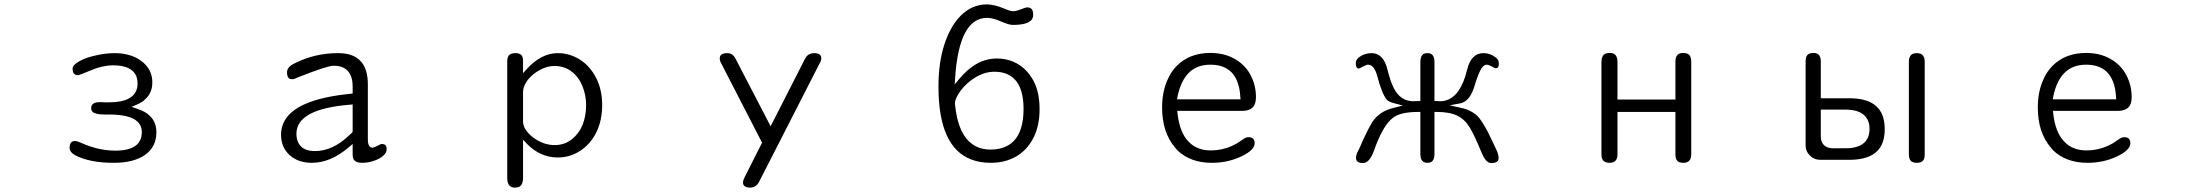

<svg xmlns="http://www.w3.org/2000/svg" viewBox="-20 -732 10040 877"><path d="M456.1 -209H478.5Q601.6 -209 623 -154.3Q627.9 -142.6 627.9 -128.9Q627.9 -94.7 607.4 -73.2Q577.1 -43.9 507.8 -43.9Q429.7 -43.9 351.6 -79.1Q333 -87.9 322.3 -87.9Q297.9 -87.9 297.9 -56.6Q297.9 -37.1 322.3 -23.4Q388.7 11.7 500 11.7Q591.8 11.7 643.6 -25.4Q694.3 -61.5 694.3 -127.9Q694.3 -172.9 666 -201.2Q644.5 -223.6 605.5 -235.4L581.1 -244.1Q614.3 -257.8 618.7 -260.7Q623 -263.7 625 -264.6Q627 -265.6 629.4 -267.1Q631.8 -268.6 633.8 -270Q635.7 -271.5 637.7 -272.9Q639.6 -274.4 640.6 -276.4Q675.8 -305.7 675.8 -355.5Q675.8 -415 627.4 -452.1Q579.1 -489.3 502.9 -489.3Q461.9 -489.3 416 -478.5Q370.1 -468.8 338.9 -450.2Q311.5 -434.6 311.5 -418Q311.5 -394.5 328.1 -389.6Q333 -388.7 338.9 -388.7Q349.6 -391.6 393.6 -410.2Q448.2 -433.6 497.1 -433.6Q584 -433.6 603.5 -381.8Q608.4 -367.2 608.4 -350.6Q608.4 -303.7 568.4 -282.2Q536.1 -264.6 478.5 -264.6H460L436.5 -265.6Q412.1 -265.6 403.3 -255.9Q396.5 -250 396.5 -237.3Q396.5 -230.5 398.4 -227.1Q400.4 -223.6 402.3 -221.7Q415 -209 456.1 -209Z M1680.7 -57.6Q1660.2 -57.6 1660.2 -96.7V-346.7Q1660.2 -420.9 1624 -456.1Q1590.8 -489.3 1524.4 -489.3Q1416 -489.3 1323.2 -441.4Q1291 -425.8 1291 -401.4Q1291 -377 1304.7 -371.1Q1309.6 -370.1 1316.9 -370.1Q1324.2 -370.1 1338.9 -377.9Q1474.6 -431.6 1502 -431.6Q1503.9 -431.6 1504.9 -431.6Q1544.9 -431.6 1566.4 -410.2Q1590.8 -385.7 1590.8 -336.9V-304.7L1582 -303.7Q1319.3 -278.3 1273.4 -167Q1263.7 -143.6 1263.7 -116.2Q1263.7 -60.5 1301.8 -24.4Q1341.8 11.7 1404.3 11.7Q1491.2 11.7 1574.2 -60.5L1590.8 -74.2V-24.4Q1590.8 -1 1607.4 6.8Q1617.2 11.7 1633.8 11.7Q1663.1 11.7 1689.5 2Q1717.8 -7.8 1733.4 -23.4Q1746.1 -36.1 1746.1 -49.8Q1746.1 -63.5 1740.7 -68.8Q1735.4 -74.2 1723.6 -74.2Q1717.8 -74.2 1705.1 -66.4Q1688.5 -57.6 1680.7 -57.6ZM1334 -121.1Q1334 -234.4 1580.1 -253.9L1590.8 -254.9V-132.8Q1590.8 -127.9 1587.4 -125Q1584 -122.1 1580.1 -119.1Q1502.9 -42 1418.9 -42Q1376 -42 1355 -63Q1334 -84 1334 -121.1Z M2527.3 -489.3Q2452.1 -489.3 2385.7 -416L2369.1 -397.5V-456.1Q2369.1 -472.7 2360.8 -481Q2352.5 -489.3 2334 -489.3Q2308.6 -489.3 2300.8 -473.6Q2296.9 -465.8 2296.9 -452.1V80.1Q2296.9 105.5 2307.6 116.2Q2316.4 125 2333 125Q2349.6 125 2358.4 116.2Q2369.1 105.5 2369.1 80.1V-93.8Q2387.7 -74.2 2388.7 -73.2Q2449.2 -12.7 2527.3 -12.7Q2583 -12.7 2629.4 -42.5Q2675.8 -72.3 2703.1 -126Q2730.5 -180.7 2730.5 -252Q2730.5 -322.3 2703.1 -376Q2674.8 -430.7 2628.4 -460Q2582 -489.3 2527.3 -489.3ZM2369.1 -175.8V-310.5Q2369.1 -346.7 2404.3 -381.8Q2421.9 -399.4 2445.3 -412.1Q2478.5 -430.7 2512.7 -430.7Q2567.4 -430.7 2605.5 -392.6Q2627.9 -370.1 2640.6 -337.9Q2657.2 -296.9 2657.2 -251Q2657.2 -204.1 2641.6 -163.1Q2625 -122.1 2591.8 -95.7Q2558.6 -69.3 2513.7 -69.3Q2464.8 -69.3 2419.9 -100.6Q2404.3 -111.3 2391.6 -126Q2369.1 -151.4 2369.1 -175.8Z M3301.8 -489.3Q3267.6 -489.3 3267.6 -464.8Q3267.6 -454.1 3275.4 -440.4L3460.9 -80.1L3381.8 76.2Q3374 90.8 3374 101.1Q3374 111.3 3378.9 116.2Q3387.7 125 3406.2 125Q3434.6 125 3448.2 96.7L3722.7 -440.4Q3731.4 -455.1 3731.4 -465.3Q3731.4 -475.6 3725.6 -481.4Q3717.8 -489.3 3698.7 -489.3Q3679.7 -489.3 3667 -477.5Q3660.2 -470.7 3655.3 -460L3500 -155.3L3340.8 -461.9Q3328.1 -489.3 3301.8 -489.3Z M4533.2 -464.8Q4438.5 -464.8 4360.4 -370.1L4340.8 -346.7L4342.8 -377Q4361.3 -650.4 4488.3 -650.4Q4515.6 -650.4 4552.7 -633.8Q4588.9 -618.2 4605.5 -618.2Q4668.9 -618.2 4689.5 -638.7Q4699.2 -648.4 4699.2 -664.1Q4699.2 -683.6 4691.9 -690.9Q4684.6 -698.2 4671.9 -698.2Q4665 -698.2 4643.1 -689.5Q4621.1 -680.7 4607.9 -680.7Q4594.7 -680.7 4565.4 -693.4Q4520.5 -711.9 4487.3 -711.9Q4419.9 -711.9 4368.2 -660.2Q4321.3 -613.3 4293.9 -529.8Q4266.6 -446.3 4266.6 -336.9Q4266.6 -58.6 4418 -2.9Q4456.1 11.7 4505.9 11.7Q4571.3 11.7 4622.1 -17.6Q4671.9 -46.9 4700.2 -102.1Q4728.5 -157.2 4728.5 -232.9Q4728.5 -308.6 4702.1 -360.4Q4668.9 -423.8 4608.4 -450.2Q4574.2 -464.8 4533.2 -464.8ZM4503.9 -48.8Q4443.4 -48.8 4404.3 -87.9Q4354.5 -137.7 4342.8 -250L4341.8 -257.8Q4341.8 -283.2 4369.1 -319.3Q4395.5 -354.5 4437 -379.4Q4478.5 -404.3 4522.5 -404.3Q4580.1 -404.3 4613.3 -371.1Q4655.3 -329.1 4655.3 -234.4Q4655.3 -132.8 4609.4 -86.9Q4571.3 -48.8 4503.9 -48.8Z M5510.7 -44.9Q5448.2 -44.9 5411.1 -83Q5368.2 -125 5358.4 -214.8L5357.4 -225.6H5653.3Q5696.3 -225.6 5710 -252.9Q5716.8 -266.6 5716.8 -289.1Q5716.8 -343.8 5691.4 -390.6Q5667 -436.5 5619.1 -463.4Q5571.3 -490.2 5508.8 -490.2Q5414.1 -490.2 5355.5 -431.6Q5330.1 -406.2 5314.5 -371.1Q5288.1 -314.5 5288.1 -241.2Q5288.1 -127 5347.7 -57.6Q5352.5 -51.8 5357.4 -45.9Q5417 11.7 5515.6 11.7Q5589.8 11.7 5652.3 -18.6Q5680.7 -32.2 5695.8 -47.4Q5710.9 -62.5 5710.9 -77.1Q5710.9 -98.6 5695.3 -103.5Q5689.5 -105.5 5684.1 -105.5Q5678.7 -105.5 5674.8 -104.5Q5665 -101.6 5647.9 -88.9Q5630.9 -76.2 5607.4 -65.4Q5561.5 -44.9 5510.7 -44.9ZM5358.4 -290Q5373 -362.3 5410.2 -399.4Q5447.3 -436.5 5508.8 -436.5Q5570.3 -436.5 5604.5 -402.3Q5641.6 -364.3 5645.5 -288.1L5646.5 -278.3H5356.4Z M6477.5 -481.4Q6467.8 -471.7 6467.8 -448.2V-270.5H6455.1Q6448.2 -269.5 6436.5 -269.5Q6377 -269.5 6346.7 -329.1Q6331.1 -359.4 6318.4 -411.1Q6308.6 -452.1 6290 -470.7Q6271.5 -489.3 6246.1 -489.3Q6211.9 -489.3 6186.5 -469.7Q6172.9 -458 6172.9 -443.4Q6172.9 -427.7 6178.7 -421.9Q6181.6 -418.9 6187.5 -418.9Q6193.4 -420.9 6199.2 -424.8Q6222.7 -436.5 6227.5 -436.5Q6228.5 -436.5 6228.5 -436.5Q6256.8 -436.5 6270.5 -385.7Q6292 -303.7 6314.5 -276.4Q6323.2 -266.6 6350.6 -259.8L6387.7 -250L6349.6 -240.2Q6311.5 -231.4 6287.6 -214.8Q6263.7 -198.2 6247.1 -172.9Q6230.5 -145.5 6208 -96.7L6188.5 -52.7Q6173.8 -26.4 6173.8 -13.2Q6173.8 0 6179.7 4.9Q6186.5 12.7 6206.1 12.7Q6235.4 12.7 6255.9 -43.9Q6295.9 -158.2 6341.8 -193.4Q6376 -220.7 6458 -220.7H6467.8V-29.3Q6467.8 -5.9 6477.5 3.9Q6485.4 11.7 6500 11.7Q6514.6 11.7 6522.5 3.9Q6532.2 -5.9 6532.2 -29.3V-220.7H6542Q6602.5 -220.7 6637.7 -203.1Q6671.9 -185.5 6693.8 -148.9Q6715.8 -112.3 6749 -31.2Q6764.6 5.9 6784.2 11.7Q6788.1 12.7 6793 12.7Q6818.4 12.7 6824.2 -2Q6825.2 -5.9 6825.2 -12.7Q6825.2 -27.3 6811.5 -55.7L6775.4 -130.9Q6748 -181.6 6729.5 -201.2Q6718.8 -211.9 6705.1 -219.7Q6683.6 -233.4 6649.4 -240.2L6601.6 -251L6649.4 -259.8Q6691.4 -267.6 6712.9 -332Q6735.4 -409.2 6753.9 -428.7Q6762.7 -436.5 6771.5 -436.5Q6777.3 -436.5 6790 -430.7Q6806.6 -420.9 6811.5 -419.9Q6818.4 -420.9 6821.3 -422.9Q6826.2 -428.7 6826.2 -442.4Q6826.2 -457 6816.4 -465.8Q6789.1 -489.3 6754.9 -489.3Q6728.5 -489.3 6709.5 -470.7Q6690.4 -452.1 6680.7 -411.1Q6651.4 -291 6582 -272.5Q6570.3 -269.5 6556.6 -269.5Q6555.7 -269.5 6544.9 -270.5H6532.2V-448.2Q6532.2 -471.7 6522.5 -481.4Q6514.6 -489.3 6502 -489.3Q6489.3 -489.3 6484.4 -486.8Q6479.5 -484.4 6477.5 -481.4Z M7632.8 -449.2V-277.3H7368.2V-449.2Q7368.2 -477.5 7351.6 -486.3Q7344.7 -490.2 7332 -490.2Q7307.6 -490.2 7299.8 -473.6Q7294.9 -464.8 7294.9 -449.2V-28.3Q7294.9 -6.8 7304.2 2.4Q7313.5 11.7 7332 11.7Q7349.6 11.7 7358.9 2.4Q7368.2 -6.8 7368.2 -28.3V-220.7H7632.8V-28.3Q7632.8 -5.9 7641.6 2.9Q7650.4 11.7 7668.5 11.7Q7686.5 11.7 7695.3 2.9Q7705.1 -6.8 7705.1 -28.3V-449.2Q7705.1 -471.7 7695.8 -481Q7686.5 -490.2 7668 -490.2Q7651.4 -490.2 7642.1 -481Q7632.8 -471.7 7632.8 -449.2Z M8588.9 -142.6Q8588.9 -232.4 8524.4 -264.6Q8489.3 -282.2 8434.6 -283.2H8296.9V-451.2Q8296.9 -472.7 8287.1 -482.4Q8279.3 -490.2 8262.7 -490.2Q8245.1 -490.2 8236.3 -481.4Q8227.5 -472.7 8227.5 -451.2V-67.4Q8227.5 -41 8247.1 -21.5Q8266.6 -2 8293.9 -2H8434.6Q8516.6 -3.9 8554.7 -42Q8588.9 -76.2 8588.9 -142.6ZM8735.4 -489.3Q8711.9 -489.3 8704.1 -473.6Q8699.2 -464.8 8699.2 -449.2V-27.3Q8699.2 0 8714.8 7.8Q8722.7 11.7 8735.4 11.7Q8753.9 11.7 8762.7 2.9Q8771.5 -5.9 8771.5 -27.3V-449.2Q8771.5 -470.7 8762.2 -480Q8752.9 -489.3 8735.4 -489.3ZM8296.9 -231.4H8409.2Q8486.3 -231.4 8509.8 -186.5Q8519.5 -168.9 8519.5 -143.6Q8519.5 -104.5 8497.1 -82Q8469.7 -54.7 8409.2 -54.7H8350.6Q8311.5 -56.6 8300.8 -85.9Q8296.9 -94.7 8296.9 -106.4Z M9510.7 -44.9Q9448.2 -44.9 9411.1 -83Q9368.2 -125 9358.4 -214.8L9357.4 -225.6H9653.3Q9696.3 -225.6 9710 -252.9Q9716.8 -266.6 9716.8 -289.1Q9716.8 -343.8 9691.4 -390.6Q9667 -436.5 9619.1 -463.4Q9571.3 -490.2 9508.8 -490.2Q9414.1 -490.2 9355.5 -431.6Q9330.1 -406.2 9314.5 -371.1Q9288.1 -314.5 9288.1 -241.2Q9288.1 -127 9347.7 -57.6Q9352.5 -51.8 9357.4 -45.9Q9417 11.7 9515.6 11.7Q9589.8 11.7 9652.3 -18.6Q9680.7 -32.2 9695.8 -47.4Q9710.9 -62.5 9710.9 -77.1Q9710.9 -98.6 9695.3 -103.5Q9689.5 -105.5 9684.1 -105.5Q9678.7 -105.5 9674.8 -104.5Q9665 -101.6 9647.9 -88.9Q9630.9 -76.2 9607.4 -65.4Q9561.5 -44.9 9510.7 -44.9ZM9358.4 -290Q9373 -362.3 9410.2 -399.4Q9447.3 -436.5 9508.8 -436.5Q9570.3 -436.5 9604.5 -402.3Q9641.6 -364.3 9645.5 -288.1L9646.5 -278.3H9356.4Z"/></svg>

Font: FakePearl
Style: ExtraLight
Weight: 300
Version: Version 1.2